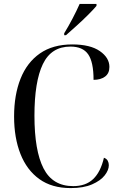

<svg xmlns="http://www.w3.org/2000/svg" viewBox="-20 -951 611 981"><path d="M341 10Q245 10 181 -36Q117 -82 84.5 -164.5Q52 -247 52 -356Q52 -466 85 -549Q118 -632 184 -678Q250 -724 349 -724Q441 -724 490 -690Q539 -656 539 -609Q539 -576 516.5 -559.5Q494 -543 458 -543Q458 -634 430.5 -673.5Q403 -713 340 -713Q242 -713 199 -623.5Q156 -534 156 -360Q156 -181 202.5 -90.5Q249 0 354 0Q418 0 456 -36Q494 -72 511 -145Q525 -140 530.5 -129.5Q536 -119 536 -107Q536 -82 515 -55Q494 -28 450.5 -9Q407 10 341 10ZM308 -781Q329 -815 350.5 -856Q372 -897 387 -931H473V-921Q459 -904 431.5 -876.5Q404 -849 372.5 -820.5Q341 -792 317 -771H308Z"/></svg>

Font: Noto Serif Display SemiCondensed
Style: Regular
Weight: 400
Width: 4
Designer: Monotype Design Team
Foundry: Monotype Imaging Inc.
Version: Version 2.009